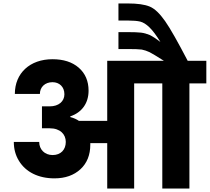

<svg xmlns="http://www.w3.org/2000/svg" viewBox="-20 -1092 1215 1112"><path d="M90 -160C129 -96 202 -59 295 -59C358 -59 408 -77 446 -112C484 -147 503 -195 503 -254V-263H601V0H757V-609H920V0H1077V-609H1175V-740H1067C1010 -849 967 -926 936 -970C905 -1014 876 -1042 847 -1054C818 -1066 776 -1072 720 -1072H666V-973H723C752 -973 775 -971 792 -967C826 -958 862 -926 909 -849C884 -868 864 -881 848 -889C831 -896 814 -901 797 -903C780 -905 753 -906 717 -906H666V-808H720C758 -808 785 -807 801 -805C816 -802 831 -797 846 -790C860 -783 888 -766 929 -740H601V-392H437C424 -401 407 -409 387 -414V-418C455 -441 493 -495 493 -567C493 -622 474 -667 436 -700C398 -733 347 -749 284 -749C153 -749 66 -668 66 -548H211C211 -588 241 -616 284 -616C324 -616 353 -589 353 -546C353 -505 320 -476 268 -476H223V-349H268C329 -349 361 -314 361 -270C361 -225 332 -194 285 -194C238 -194 207 -227 207 -270H60C60 -229 70 -192 90 -160Z"/></svg>

Font: Poppins
Style: Bold
Weight: 700
Designer: Ninad Kale (Devanagari), Jonny Pinhorn (Latin)
Foundry: Indian Type Foundry
Version: 4.004